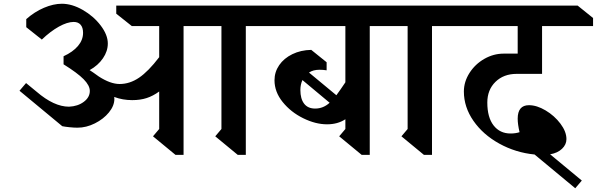

<svg xmlns="http://www.w3.org/2000/svg" viewBox="-20 -816 3183 1024"><path d="M1291 -677V10H1248L1128 -89L1161 -128V-677H959V10H916L796 -89L829 -128V-328Q796 -304 762 -293Q728 -282 685 -282Q634 -282 589 -299L590 -289Q590 -252 561 -216.5Q532 -181 486 -158Q440 -135 393 -135Q375 -135 350.5 -137.5Q326 -140 312 -143L84 -332L119 -373L175 -327Q268 -247 348 -247Q395 -249 427 -273Q459 -297 459 -331Q459 -360 426 -393.5Q393 -427 319 -473V-516Q369 -539 396 -571Q423 -603 423 -641Q423 -669 410 -684Q397 -699 373 -699Q339 -699 294 -674Q249 -649 203 -605L120 -671V-714Q164 -753 214.5 -774.5Q265 -796 310 -796Q364 -796 421.5 -763Q479 -730 517 -680Q555 -630 555 -584Q555 -543 529 -505Q503 -467 458 -442Q474 -432 507 -408Q569 -368 618 -368Q672 -368 721.5 -401.5Q771 -435 829 -511V-677H683L600 -743V-786H1371L1454 -720V-677Z M2115 -677H1952V10H1909L1789 -89L1822 -128V-180Q1781 -153 1724 -153Q1663 -153 1597 -185.5Q1531 -218 1487.5 -272Q1444 -326 1444 -388Q1444 -432 1469 -468.5Q1494 -505 1539 -527Q1584 -549 1640 -550L1722 -484V-441Q1703 -444 1684 -444Q1650 -444 1628 -429L1774 -308Q1796 -338 1822 -377V-677H1370L1287 -743V-786H2032L2115 -720ZM1738 -268 1593 -389Q1582 -365 1582 -336Q1582 -289 1602 -263Q1622 -237 1661 -237Q1704 -237 1738 -268Z M2284 -677V10H2241L2121 -89L2154 -128V-677H2092L2009 -743V-786H2364L2447 -720V-677Z M2579 -269Q2579 -190 2612.5 -147Q2646 -104 2703 -104Q2729 -104 2751 -111Q2741 -153 2741 -183Q2741 -255 2801 -255Q2843 -255 2890 -227Q2937 -199 2969 -156.5Q3001 -114 3001 -74Q3001 -45 2977.5 -22.5Q2954 0 2914 7L3083 147L3048 188L2831 8Q2730 -2 2643 -50Q2556 -98 2505 -171.5Q2454 -245 2454 -328Q2454 -380 2484 -427Q2514 -474 2563 -502Q2612 -530 2666 -530H2741V-677H2362L2280 -743V-786H3061L3143 -720V-677H2871V-422H2735Q2666 -422 2622.5 -379.5Q2579 -337 2579 -269Z"/></svg>

Font: InknutAntiqua
Style: Medium
Weight: 500
Designer: Claus Eggers Srensen
Foundry: Claus Eggers Srensen
Version: Version 1.000; ttfautohint (v1.2) -l 7 -r 28 -G 50 -x 13 -D 